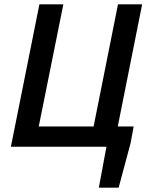

<svg xmlns="http://www.w3.org/2000/svg" viewBox="-20 -674 687 882"><path d="M30 0H469L434 188H525L580 -17L594 -93H521L633 -654H522L410 -93H158L271 -654H161Z"/></svg>

Font: Source Sans Pro Semibold
Style: Italic
Weight: 600
Italic angle: -11°
Designer: Paul D. Hunt
Foundry: Adobe Systems Incorporated
Version: Version 3.006;hotconv 1.0.111;makeotfexe 2.5.65597